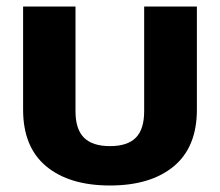

<svg xmlns="http://www.w3.org/2000/svg" viewBox="-20 -560 676 590"><path d="M51 -223V-540H212V-218Q212 -163 238 -137Q264 -111 318 -111Q372 -111 397.5 -137Q423 -163 423 -218V-540H585V-223Q585 -108 514 -49Q443 10 318 10Q193 10 122 -49Q51 -108 51 -223Z"/></svg>

Font: Kanit SemiBold
Style: Regular
Weight: 600
Designer: Katatrad Team
Foundry: CadsonDemak
Version: Version 1.030